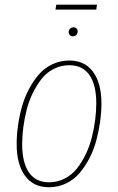

<svg xmlns="http://www.w3.org/2000/svg" viewBox="-20 -786 503 816"><path d="M389.2 -745.1H215.8L219.2 -766.1H392.1ZM289.1 -631.8Q281.7 -631.8 276.9 -637Q272 -642.1 272 -648.9Q272 -658.2 277.6 -664.1Q283.2 -669.9 293 -669.9Q300.3 -669.9 305.2 -665Q310.1 -660.2 310.1 -652.8Q310.1 -644 304.4 -637.9Q298.8 -631.8 289.1 -631.8ZM188 9.8Q122.1 9.8 86.4 -38.8Q50.8 -87.4 50.8 -173.8Q50.8 -210.9 56.2 -250.2Q61.5 -289.6 72.5 -329.8Q83.5 -370.1 102.1 -405.5Q120.6 -440.9 144.5 -468.8Q168.5 -496.6 202.1 -512.7Q235.8 -528.8 274.9 -528.8Q340.3 -528.8 375.7 -480.5Q411.1 -432.1 411.1 -346.2Q411.1 -309.1 405.8 -270Q400.4 -231 389.6 -190.4Q378.9 -149.9 360.6 -114.5Q342.3 -79.1 318.6 -51Q294.9 -22.9 261.2 -6.6Q227.5 9.8 188 9.8ZM188 -11.2Q224.1 -11.2 254.9 -27.1Q285.6 -43 306.9 -69.8Q328.1 -96.7 344.5 -130.6Q360.8 -164.6 370.4 -202.6Q379.9 -240.7 384.5 -276.6Q389.2 -312.5 389.2 -346.2Q389.2 -425.8 359.9 -467.3Q330.6 -508.8 274.9 -508.8Q239.3 -508.8 208.5 -493.2Q177.7 -477.5 156.5 -450.4Q135.3 -423.3 118.9 -389.6Q102.5 -356 93 -317.9Q83.5 -279.8 78.9 -243.7Q74.2 -207.5 74.2 -173.8Q74.2 -94.2 103.3 -52.7Q132.3 -11.2 188 -11.2Z"/></svg>

Font: Fira Sans Compressed Thin
Style: Italic
Weight: 100
Width: 3
Italic angle: -8°
Designer: Carrois Corporate & Edenspiekermann AG
Foundry: Carrois Corporate GbR & Edenspiekermann AG
Version: Version 4.203;PS 004.203;hotconv 1.0.88;makeotf.lib2.5.64775